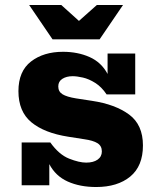

<svg xmlns="http://www.w3.org/2000/svg" viewBox="-20 -744 645 771"><path d="M191 -586 97 -724H226L297 -660L369 -724H474L380 -586ZM67 0V-172H182Q217 -123 257.5 -107Q298 -91 326 -91Q355 -91 372 -103Q389 -115 389 -136Q389 -158 371.5 -169Q354 -180 318 -185L254 -195Q158 -210 106 -253Q54 -296 54 -378Q54 -458 104.5 -497Q155 -536 233 -536Q292 -536 339.5 -515Q387 -494 412 -447V-529H523V-365H408Q388 -395 362.5 -411Q337 -427 313 -432.5Q289 -438 272 -438Q247 -438 230.5 -427.5Q214 -417 214 -397Q214 -376 231 -365.5Q248 -355 285 -349L350 -339Q443 -325 498.5 -284Q554 -243 554 -160Q554 -77 503 -35Q452 7 366 7Q301 7 252 -15Q203 -37 178 -85V0Z"/></svg>

Font: Montagu Slab 16pt
Style: Bold
Weight: 700
Designer: Florian Karsten
Foundry: Florian Karsten
Version: Version 1.000; ttfautohint (v1.8.3)